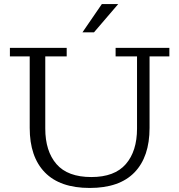

<svg xmlns="http://www.w3.org/2000/svg" viewBox="-20 -919 887 950"><path d="M388 -759 484 -899H565L445 -759ZM424 11Q277 11 202 -66Q127 -143 127 -286V-640H29V-682H310V-640H204V-283Q204 -171 259.5 -107Q315 -43 432 -43Q547 -43 602.5 -107Q658 -171 658 -283V-640H552V-682H818V-640H720V-286Q720 -143 645.5 -66Q571 11 424 11Z"/></svg>

Font: Montagu Slab 16pt Light
Style: Regular
Weight: 300
Designer: Florian Karsten
Foundry: Florian Karsten
Version: Version 1.000; ttfautohint (v1.8.3)